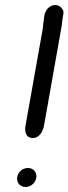

<svg xmlns="http://www.w3.org/2000/svg" viewBox="-20 -754 274 768"><path d="M156 -679 153 -659C152 -651 152 -644 151 -639L82 -251C78 -230 82 -202 111 -202C139 -202 152 -231 156 -251L227 -652C228 -657 228 -661 228 -663L231 -684L234 -702C234 -708 234 -713 228 -719C224 -727 212 -735 198 -734C171 -731 158 -706 156 -682ZM49 -46C45 -24 60 -6 82 -6C102 -6 121 -21 125 -42C129 -64 114 -82 92 -82C71 -82 53 -68 49 -46Z"/></svg>

Font: Scribbler
Style: ExBdIta
Weight: 800
Designer: Mew Too
Foundry: Cannot Into Space Fonts
Version: Version 1.001